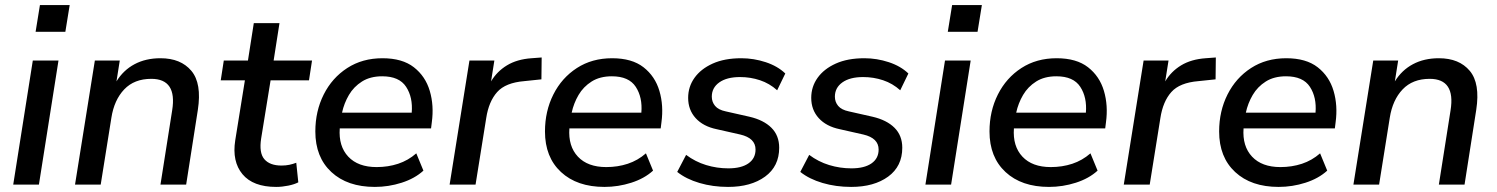

<svg xmlns="http://www.w3.org/2000/svg" viewBox="-20 -726 5886 755"><path d="M120 -601 137 -706H254L237 -601ZM32 0 109 -488H210L133 0Z M275 0 353 -488H451L438 -406Q465 -450 509 -473.5Q553 -497 611 -497Q691 -497 732.5 -447.5Q774 -398 758 -294L712 0H611L657 -292Q677 -416 575 -416Q508 -416 468.5 -374.5Q429 -333 418 -263L376 0Z M1066 9Q975 9 933.5 -41Q892 -91 905 -174L943 -410H848L860 -488H955L978 -635H1079L1056 -488H1207L1195 -410H1044L1007 -182Q998 -125 1019.5 -100Q1041 -75 1087 -75Q1104 -75 1118 -78Q1132 -81 1145 -86L1153 -9Q1138 -1 1113.5 4Q1089 9 1066 9Z M1454 9Q1346 9 1283 -49.5Q1220 -108 1220 -209Q1220 -289 1253 -354.5Q1286 -420 1345.5 -458.5Q1405 -497 1484 -497Q1562 -497 1607.5 -461.5Q1653 -426 1670 -368.5Q1687 -311 1678 -245L1675 -221H1316Q1311 -151 1349.5 -110Q1388 -69 1461 -69Q1506 -69 1545.5 -82Q1585 -95 1617 -123L1645 -55Q1611 -24 1559.5 -7.5Q1508 9 1454 9ZM1483 -426Q1436 -426 1403.5 -405.5Q1371 -385 1352 -352.5Q1333 -320 1325 -283H1599Q1604 -343 1577 -384.5Q1550 -426 1483 -426Z M1748 0 1826 -488H1924L1911 -406Q1934 -445 1973.5 -469Q2013 -493 2070 -497L2110 -500L2109 -414L2042 -407Q1968 -401 1935 -364Q1902 -327 1892 -262L1850 0Z M2357 9Q2249 9 2186 -49.5Q2123 -108 2123 -209Q2123 -289 2156 -354.5Q2189 -420 2248.5 -458.5Q2308 -497 2387 -497Q2465 -497 2510.5 -461.5Q2556 -426 2573 -368.5Q2590 -311 2581 -245L2578 -221H2219Q2214 -151 2252.5 -110Q2291 -69 2364 -69Q2409 -69 2448.5 -82Q2488 -95 2520 -123L2548 -55Q2514 -24 2462.5 -7.5Q2411 9 2357 9ZM2386 -426Q2339 -426 2306.5 -405.5Q2274 -385 2255 -352.5Q2236 -320 2228 -283H2502Q2507 -343 2480 -384.5Q2453 -426 2386 -426Z M2843 9Q2783 9 2730.5 -6.5Q2678 -22 2643 -50L2678 -117Q2714 -90 2756.5 -77Q2799 -64 2844 -64Q2895 -64 2923 -83.5Q2951 -103 2951 -138Q2951 -183 2891 -197L2798 -218Q2745 -229 2715.5 -261.5Q2686 -294 2686 -341Q2686 -385 2711 -420Q2736 -455 2782.5 -476Q2829 -497 2895 -497Q2944 -497 2991 -481.5Q3038 -466 3068 -437L3036 -371Q3006 -398 2968.5 -410.5Q2931 -423 2890 -423Q2838 -423 2808.5 -402Q2779 -381 2779 -346Q2779 -325 2792 -309.5Q2805 -294 2834 -288L2927 -267Q2983 -254 3013.5 -223.5Q3044 -193 3044 -145Q3044 -72 2988.5 -31.5Q2933 9 2843 9Z M3327 9Q3267 9 3214.5 -6.5Q3162 -22 3127 -50L3162 -117Q3198 -90 3240.5 -77Q3283 -64 3328 -64Q3379 -64 3407 -83.5Q3435 -103 3435 -138Q3435 -183 3375 -197L3282 -218Q3229 -229 3199.5 -261.5Q3170 -294 3170 -341Q3170 -385 3195 -420Q3220 -455 3266.5 -476Q3313 -497 3379 -497Q3428 -497 3475 -481.5Q3522 -466 3552 -437L3520 -371Q3490 -398 3452.5 -410.5Q3415 -423 3374 -423Q3322 -423 3292.5 -402Q3263 -381 3263 -346Q3263 -325 3276 -309.5Q3289 -294 3318 -288L3411 -267Q3467 -254 3497.5 -223.5Q3528 -193 3528 -145Q3528 -72 3472.5 -31.5Q3417 9 3327 9Z M3707 -601 3724 -706H3841L3824 -601ZM3619 0 3696 -488H3797L3720 0Z M4105 9Q3997 9 3934 -49.5Q3871 -108 3871 -209Q3871 -289 3904 -354.5Q3937 -420 3996.5 -458.5Q4056 -497 4135 -497Q4213 -497 4258.5 -461.5Q4304 -426 4321 -368.5Q4338 -311 4329 -245L4326 -221H3967Q3962 -151 4000.5 -110Q4039 -69 4112 -69Q4157 -69 4196.5 -82Q4236 -95 4268 -123L4296 -55Q4262 -24 4210.5 -7.5Q4159 9 4105 9ZM4134 -426Q4087 -426 4054.5 -405.5Q4022 -385 4003 -352.5Q3984 -320 3976 -283H4250Q4255 -343 4228 -384.5Q4201 -426 4134 -426Z M4399 0 4477 -488H4575L4562 -406Q4585 -445 4624.5 -469Q4664 -493 4721 -497L4761 -500L4760 -414L4693 -407Q4619 -401 4586 -364Q4553 -327 4543 -262L4501 0Z M5008 9Q4900 9 4837 -49.5Q4774 -108 4774 -209Q4774 -289 4807 -354.5Q4840 -420 4899.5 -458.5Q4959 -497 5038 -497Q5116 -497 5161.5 -461.5Q5207 -426 5224 -368.5Q5241 -311 5232 -245L5229 -221H4870Q4865 -151 4903.5 -110Q4942 -69 5015 -69Q5060 -69 5099.5 -82Q5139 -95 5171 -123L5199 -55Q5165 -24 5113.5 -7.5Q5062 9 5008 9ZM5037 -426Q4990 -426 4957.5 -405.5Q4925 -385 4906 -352.5Q4887 -320 4879 -283H5153Q5158 -343 5131 -384.5Q5104 -426 5037 -426Z M5302 0 5380 -488H5478L5465 -406Q5492 -450 5536 -473.5Q5580 -497 5638 -497Q5718 -497 5759.5 -447.5Q5801 -398 5785 -294L5739 0H5638L5684 -292Q5704 -416 5602 -416Q5535 -416 5495.5 -374.5Q5456 -333 5445 -263L5403 0Z"/></svg>

Font: Nunito Sans SemiBold
Style: Italic
Weight: 600
Italic angle: -9°
Designer: Vernon Adams
Foundry: Vernon Adams
Version: Version 3.006; ttfautohint (v1.8.3)